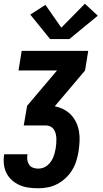

<svg xmlns="http://www.w3.org/2000/svg" viewBox="-29 -792 549 1027"><path d="M175 215Q149 215 123.5 211.5Q98 208 75.5 198Q53 188 35 172Q17 156 6 134.5Q-5 113 -8 87.5Q-11 62 -7 36Q-7 35 -6.5 34.5Q-6 34 -6 33H118Q118 33 118 33.5Q118 34 118 34Q115 49 117 63Q119 77 126.5 88.5Q134 100 147.5 105Q161 110 175 110Q188 110 200.5 106Q213 102 223.5 93.5Q234 85 242 74Q250 63 255 51Q260 39 263.5 26.5Q267 14 269 1Q271 -12 272 -25Q273 -38 272.5 -51Q272 -64 269 -76.5Q266 -89 259.5 -99Q253 -109 241.5 -115Q230 -121 217 -121H98L116 -226L276 -415H70L87 -520H443L426 -415L266 -226L265 -223Q291 -218 313.5 -206Q336 -194 352.5 -176Q369 -158 379.5 -135Q390 -112 394 -86.5Q398 -61 396.5 -34.5Q395 -8 391 19Q387 44 379 69.5Q371 95 356.5 118.5Q342 142 321.5 161Q301 180 277 192.5Q253 205 227 210Q201 215 175 215ZM342 -583H239L133 -714L214 -766L299 -644L425 -772L494 -708Z"/></svg>

Font: Iosevka SS04 Extrabold Oblique
Style: Regular
Weight: 800
Italic angle: -9°
Monospace: yes
Designer: Belleve Invis
Foundry: Belleve Invis
Version: Version 19.0.0; ttfautohint (v1.8.4)